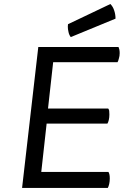

<svg xmlns="http://www.w3.org/2000/svg" viewBox="-20 -927 610 947"><path d="M242.2 -620.1Q321.3 -620.1 559.6 -620.1Q563.5 -626 566.4 -638.7Q570.3 -650.4 570.3 -665Q570.3 -675.8 568.4 -683.6Q566.4 -691.4 564.5 -695.3Q432.6 -695.3 168.9 -695.3Q149.4 -521.5 88.9 0Q194.3 0 511.7 0Q515.6 -6.8 518.6 -19.5Q521.5 -32.2 521.5 -46.9Q521.5 -59.6 519.5 -67.4Q517.6 -75.2 514.6 -79.1Q404.3 -79.1 183.6 -79.1Q190.4 -138.7 210 -317.4Q285.2 -317.4 509.8 -317.4Q513.7 -323.2 516.6 -335Q519.5 -347.7 519.5 -362.3Q519.5 -372.1 518.6 -380.9Q516.6 -388.7 513.7 -391.6Q415 -391.6 216.8 -391.6Q223.6 -449.2 242.2 -620.1ZM315.4 -807.6Q314.5 -801.8 314.5 -795.9Q314.5 -783.2 317.4 -771.5Q320.3 -754.9 329.1 -744.1Q402.3 -774.4 549.8 -835Q549.8 -856.4 543 -876Q537.1 -894.5 524.4 -907.2Q454.1 -874 315.4 -807.6Z"/></svg>

Font: cl
Style: Italic
Weight: 400
Designer: Mitja Miklavcic
Version: Version 7.504; 2011; Build 1022